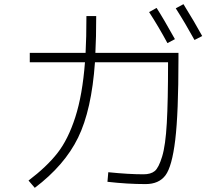

<svg xmlns="http://www.w3.org/2000/svg" viewBox="-20 -867 1040 922"><path d="M696 -809 732 -829Q766 -776 820 -679L784 -660Q742 -738 696 -809ZM824 -827 861 -847Q915 -760 951 -694L914 -675Q870 -755 824 -827ZM395 -790H442Q442 -685 438 -613H837V-585Q837 -323 821.5 -195Q806 -67 774.5 -25Q743 17 679 17Q592 17 496 6L500 -40Q598 -30 669 -30Q704 -30 723 -45.5Q742 -61 758.5 -115Q775 -169 781 -276Q787 -383 787 -562V-568H436Q420 -339 355 -206Q290 -73 147 35L117 0Q204 -66 255.5 -131.5Q307 -197 341.5 -304Q376 -411 388 -568H123V-613H391Q395 -685 395 -790Z"/></svg>

Font: Mplus 1p Light
Style: Regular
Weight: 300
Version: Version 1.061